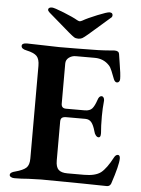

<svg xmlns="http://www.w3.org/2000/svg" viewBox="-57 -885 686 935"><g transform="rotate(5 285.5 -417.5)"><path d="M25 -9Q25 -22 51 -28Q88 -38 103 -51.5Q118 -65 118 -97V-550Q118 -583 104.5 -597.5Q91 -612 54 -620Q28 -625 28 -640Q28 -647 34.5 -650.5Q41 -654 52 -654Q82 -654 134 -652Q186 -650 211 -650Q291 -650 401 -652Q432 -653 454.5 -655Q477 -657 481 -657Q502 -657 504 -642L511 -597Q520 -545 520 -521Q520 -513 516 -508Q512 -503 506 -503Q496 -503 490 -517Q482 -538 474.5 -556.5Q467 -575 459 -583Q431 -613 388 -613H295Q276 -613 261.5 -602Q247 -591 247 -573V-377Q247 -354 270 -354H361Q386 -354 397.5 -367Q409 -380 419 -410Q425 -430 438 -430Q443 -430 447 -424.5Q451 -419 451 -410Q447 -370 447 -333Q447 -282 450 -252V-247Q450 -229 440 -229Q433 -229 426.5 -236.5Q420 -244 417 -257Q409 -286 398 -299.5Q387 -313 368 -313H275Q260 -313 253.5 -307.5Q247 -302 247 -289V-99Q247 -67 260.5 -54Q274 -41 304 -41H386Q440 -41 467 -61Q494 -82 524 -139Q531 -152 542 -152Q552 -151 552 -135Q552 -103 521 -10Q515 4 501 4L381 2Q253 0 180 0Q161 0 117 2Q84 5 49 5Q39 5 32 1Q25 -3 25 -9ZM287 -788Q295 -784 299 -784Q303 -784 311 -788Q335 -802 382 -821Q429 -840 440 -840Q456 -840 456 -827Q456 -818 448 -813L347 -725Q327 -708 319 -703.5Q311 -699 299 -699Q287 -699 279 -704Q271 -709 252 -725L150 -813Q141 -821 141 -827Q141 -833 146 -836Q151 -839 159 -839Q170 -839 217.5 -820Q265 -801 287 -788Z"/></g></svg>

Font: EB Garamond SemiBold
Style: Regular
Weight: 600
Designer: Georg Duffner and Octavio Pardo
Foundry: Georg Duffner
Version: Version 1.000